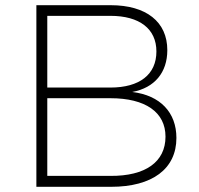

<svg xmlns="http://www.w3.org/2000/svg" viewBox="-20 -719 765 739"><path d="M406 -699H120V0H408C566 0 659 -69 659 -188C659 -286 597 -352 489 -365C575 -381 624 -440 624 -526C624 -635 543 -699 406 -699ZM405 -382H162V-658H405C517 -658 582 -608 582 -521C582 -432 517 -382 405 -382ZM405 -42H162V-341H405C540 -341 617 -287 617 -193C617 -96 540 -41 405 -42Z"/></svg>

Font: Montserrat ExtraLight
Style: Regular
Weight: 250
Designer: Julieta Ulanovsky
Foundry: Julieta Ulanovsky
Version: Version 4.000